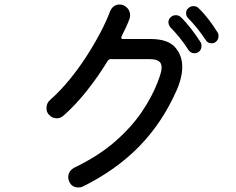

<svg xmlns="http://www.w3.org/2000/svg" viewBox="-20 -802 1040 847"><path d="M516 -641Q515 -639 515 -636Q515 -630 523 -630H643Q720 -630 752 -594Q784 -558 784 -507Q784 -482 777 -454.5Q770 -427 758 -401Q695 -259 593 -155Q491 -51 345 21Q337 25 326 25Q296 25 285 -2Q281 -10 281 -20Q281 -47 307 -62Q415 -114 487.5 -177.5Q560 -241 605 -307.5Q650 -374 674 -436Q683 -459 688 -475.5Q693 -492 693 -504Q693 -524 680 -532.5Q667 -541 641 -541H467Q461 -541 456 -535Q413 -464 361.5 -399.5Q310 -335 259 -291Q246 -280 231 -280Q210 -280 195 -297Q185 -308 185 -325Q185 -348 202 -362Q246 -401 286.5 -450.5Q327 -500 361.5 -553.5Q396 -607 423 -658.5Q450 -710 466 -753Q479 -782 508 -782Q517 -782 524 -779Q554 -765 554 -733Q554 -726 551 -718Q544 -699 535 -680Q526 -661 516 -641ZM939 -660Q944 -654 944 -643Q944 -625 930 -616Q924 -611 913 -611Q896 -611 887 -626Q871 -651 849.5 -677.5Q828 -704 810 -722Q801 -731 801 -744Q801 -758 810 -765Q820 -775 833 -775Q847 -775 856 -766Q879 -744 900.5 -716Q922 -688 939 -660ZM778 -726Q801 -704 823.5 -674.5Q846 -645 864 -617Q869 -611 869 -600Q869 -581 855 -572Q847 -567 838 -567Q821 -567 811 -582Q795 -608 773.5 -634.5Q752 -661 733 -680Q723 -692 723 -704Q723 -716 732 -725Q741 -735 756 -735Q769 -735 778 -726Z"/></svg>

Font: Kiwi Maru Medium
Style: Regular
Weight: 500
Designer: Hiroki-Chan
Version: Version 1.100